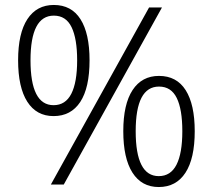

<svg xmlns="http://www.w3.org/2000/svg" viewBox="-20 -744 858 774"><path d="M197 -724Q268 -724 304.5 -666.5Q341 -609 341 -501Q341 -390 303.5 -333Q266 -276 196 -276Q127 -276 90 -334Q53 -392 53 -501Q53 -610 90.5 -667Q128 -724 197 -724ZM633 -714 237 0H185L581 -714ZM197 -681Q103 -681 103 -501Q103 -320 196 -320Q244 -320 267.5 -366Q291 -412 291 -501Q291 -588 268.5 -634.5Q246 -681 197 -681ZM621 -438Q692 -438 728.5 -380.5Q765 -323 765 -215Q765 -105 727.5 -47.5Q690 10 620 10Q551 10 514 -48Q477 -106 477 -215Q477 -324 514.5 -381Q552 -438 621 -438ZM621 -395Q527 -395 527 -215Q527 -34 620 -34Q668 -34 691.5 -80Q715 -126 715 -215Q715 -303 692.5 -349Q670 -395 621 -395Z"/></svg>

Font: Noto Sans Thai Looped UI Narrow Light
Style: Regular
Weight: 300
Width: 4
Designer: Cadson Demak Team
Foundry: Cadson Demak Co., Ltd.
Version: Version 1.000